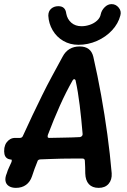

<svg xmlns="http://www.w3.org/2000/svg" viewBox="-29 -905 613 930"><path d="M48 5Q27 5 13.5 -4Q0 -13 -2.5 -29Q-5 -45 4 -66Q8 -80 14.5 -93.5Q21 -107 27 -121Q28 -126 28 -129Q28 -132 26 -132Q25 -132 23.5 -132Q22 -132 20 -133Q10 -134 2.5 -140.5Q-5 -147 -7.5 -159Q-10 -171 -8 -186V-188Q-5 -204 2.5 -214.5Q10 -225 20.5 -231Q31 -237 44 -237H68Q73 -237 77 -240Q81 -243 83 -249Q106 -300 129 -348Q152 -396 175 -443Q198 -490 223 -536Q248 -582 274 -630Q300 -680 357 -680Q411 -680 423 -630Q444 -538 461 -443.5Q478 -349 491 -254Q504 -159 512 -66Q514 -34 497 -14.5Q480 5 449 5Q418 5 401.5 -13Q385 -31 384 -65Q384 -80 383.5 -95.5Q383 -111 382 -127Q381 -137 371 -137Q344 -137 319 -137Q294 -137 269.5 -136.5Q245 -136 220 -135Q195 -134 167 -133Q162 -133 157.5 -130.5Q153 -128 152 -122Q145 -105 138.5 -87.5Q132 -70 126 -51Q117 -24 97 -9.5Q77 5 48 5ZM209 -237Q247 -238 284.5 -238.5Q322 -239 359 -241Q366 -243 369 -247.5Q372 -252 371 -258Q365 -330 357 -395.5Q349 -461 337 -516Q335 -521 331 -521.5Q327 -522 323 -516Q291 -460 261 -393Q231 -326 203 -252Q201 -246 202 -241.5Q203 -237 209 -237ZM254 -875Q271 -875 280.5 -866Q290 -857 292 -839Q297 -812 316.5 -795Q336 -778 366 -778Q386 -778 406.5 -785Q427 -792 441.5 -805.5Q456 -819 459 -836Q463 -855 478 -870Q493 -885 511 -885H512Q532 -885 546 -868Q560 -851 554 -830Q544 -791 514 -758.5Q484 -726 441 -707Q398 -688 351 -688Q310 -688 277.5 -707Q245 -726 226 -758.5Q207 -791 205 -829Q205 -851 219 -863Q233 -875 253 -875Z"/></svg>

Font: Winky Sans Medium
Style: Italic
Weight: 500
Italic angle: -8.97852°
Designer: Simon Atzbach
Foundry: typofactur
Version: Version 1.205